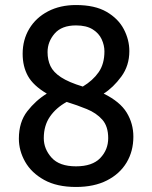

<svg xmlns="http://www.w3.org/2000/svg" viewBox="-20 -728 604 763"><path d="M282 15Q206 15 155.5 -13Q105 -41 80 -85Q55 -129 55 -177Q55 -243 88.5 -286Q122 -329 166 -356Q112 -388 91 -426Q70 -464 70 -514Q70 -570 96.5 -614Q123 -658 171 -683Q219 -708 282 -708Q357 -708 403.5 -681Q450 -654 472 -612Q494 -570 494 -525Q494 -467 462 -423.5Q430 -380 392 -356Q457 -324 483.5 -280.5Q510 -237 510 -185Q510 -127 483 -82Q456 -37 405 -11Q354 15 282 15ZM309 -384Q349 -408 372 -441Q395 -474 395 -524Q395 -548 384 -572Q373 -596 348 -611.5Q323 -627 282 -627Q225 -627 197 -594.5Q169 -562 169 -521Q169 -490 180.5 -465.5Q192 -441 222.5 -421Q253 -401 309 -384ZM282 -67Q347 -67 378.5 -100Q410 -133 410 -179Q410 -226 386.5 -252.5Q363 -279 325 -294.5Q287 -310 245 -323Q203 -300 178.5 -264.5Q154 -229 154 -179Q154 -136 185 -101.5Q216 -67 282 -67Z"/></svg>

Font: Ubuntu Sans Medium
Style: Regular
Weight: 500
Designer: Dalton Maag Ltd
Foundry: Dalton Maag Ltd
Version: Version 1.006; ttfautohint (v1.8.4.7-5d5b)